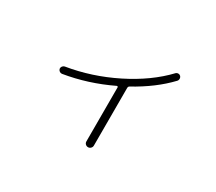

<svg xmlns="http://www.w3.org/2000/svg" viewBox="-115 -813 1230 1091"><g transform="rotate(30 500.0 -267.5)"><path d="M209 -245.1Q200.2 -244.1 192.9 -249.5Q185.5 -254.9 183.6 -263.7Q182.6 -272.5 188 -279.8Q193.4 -287.1 202.1 -289.1Q364.3 -315.4 516.6 -391.6Q668.9 -467.8 766.6 -571.3Q772.5 -577.1 781.2 -577.1Q790 -577.1 795.9 -571.3Q802.7 -564.5 802.7 -554.7Q802.7 -544.9 795.9 -538.1Q710 -447.3 577.1 -374Q570.3 -370.1 570.3 -360.4V17.6Q570.3 27.3 563 34.7Q555.7 42 545.9 42Q536.1 42 528.8 35.2Q521.5 28.3 521.5 17.6V-336.9Q521.5 -339.8 518.6 -341.3Q515.6 -342.8 513.7 -341.8Q365.2 -270.5 209 -245.1Z"/></g></svg>

Font: Rounded Mgen+ 1m light
Style: Regular
Weight: 200
Designer: [Source Han Sans]
Ryoko NISHIZUKA  (kana & ideographs); Paul D. Hunt (Latin, Greek & Cyrillic); Wenlong ZHANG  (bopomofo
Version: Version 1.059.20150602